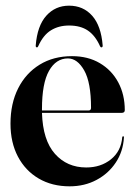

<svg xmlns="http://www.w3.org/2000/svg" viewBox="-20 -647 477 677"><path d="M420 -258.5Q420 -249 408.5 -249H128Q131 -152.5 173.8 -104.5Q216.5 -56.5 284 -56.5Q335.5 -56.5 371.2 -85.2Q407 -114 411 -163Q411.5 -166.5 414 -166.5Q417.5 -166.5 417 -162Q414 -112.5 388.2 -73.8Q362.5 -35 320.2 -12.5Q278 10 225.5 10Q163.5 10 116.5 -17.5Q69.5 -45 43.2 -94.8Q17 -144.5 17 -211Q17 -282 44 -335.5Q71 -389 119.8 -419Q168.5 -449 234 -449Q290.5 -449 332.2 -424.2Q374 -399.5 397 -356.5Q420 -313.5 420 -258.5ZM128 -262.5Q128 -260 128 -257.5H292.5Q301 -257.5 301 -267Q301 -356 277 -398.5Q253 -441 219.5 -441Q177.5 -441 152.8 -397.2Q128 -353.5 128 -262.5ZM223.5 -557Q187 -557 159.8 -540.2Q132.5 -523.5 115 -484.5Q113.5 -480 110 -480Q105.5 -480 106 -487Q111.5 -556 143.2 -591.5Q175 -627 223.5 -627Q273.5 -627 305 -591.5Q336.5 -556 342 -487Q342.5 -480 337.5 -480Q334.5 -480 332.5 -484.5Q316 -521.5 290 -539.2Q264 -557 223.5 -557Z"/></svg>

Font: Fraunces 144pt SemiBold
Style: Regular
Weight: 600
Version: Version 1.000;[0bf87f6ff]